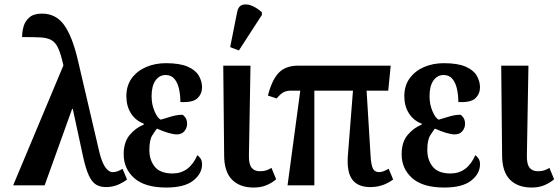

<svg xmlns="http://www.w3.org/2000/svg" viewBox="-20 -830 2504 860"><path d="M39 0 264 -537Q253 -587 241 -613.5Q229 -640 210 -650.5Q191 -661 160 -662.5Q129 -664 79 -664Q79 -687 85.5 -711Q92 -735 111.5 -752Q131 -769 168 -769Q230 -769 266.5 -719Q303 -669 328 -564L424 -153Q446 -59 486 -59Q505 -59 529 -74L549 -26Q531 -12 507 -2Q483 8 455 8Q429 8 410.5 -3Q392 -14 378 -44Q364 -74 352 -129L306 -342H303L180 0Z M725 10Q629 10 581.5 -32Q534 -74 534 -139Q534 -193 560.5 -225Q587 -257 624 -272V-276Q587 -290 566.5 -322.5Q546 -355 546 -399Q546 -447 570.5 -480Q595 -513 635 -530Q675 -547 723 -547Q785 -547 820.5 -531.5Q856 -516 870.5 -491Q885 -466 885 -439Q885 -410 864.5 -390Q844 -370 788 -373Q788 -403 782 -431Q776 -459 761.5 -476.5Q747 -494 722 -494Q694 -494 676.5 -469.5Q659 -445 659 -399Q659 -362 672.5 -331Q686 -300 700 -294Q723 -301 748.5 -308.5Q774 -316 797 -316Q804 -313 811 -302.5Q818 -292 818 -275Q818 -257 806 -242.5Q794 -228 772 -228Q757 -228 733 -235Q709 -242 683 -254Q675 -244 662 -223.5Q649 -203 649 -158Q649 -113 673.5 -83Q698 -53 753 -53Q828 -53 864 -135Q872 -129 878.5 -119.5Q885 -110 885 -94Q885 -52 845.5 -21Q806 10 725 10Z M1116 10Q1054 10 1019 -25.5Q984 -61 984 -135L980 -536H1102L1095 -134Q1094 -96 1106.5 -79.5Q1119 -63 1144 -63Q1160 -63 1171.5 -66.5Q1183 -70 1196 -78L1217 -27Q1200 -12 1175 -1Q1150 10 1116 10ZM1050 -604 1011 -619 1042 -775Q1047 -802 1065.5 -808Q1084 -814 1107.5 -804.5Q1131 -795 1153 -775V-763Z M1268 0 1325 -424H1284Q1264 -424 1250.5 -417Q1237 -410 1219 -389L1180 -402Q1199 -475 1230 -505.5Q1261 -536 1316 -536H1730L1719 -424H1622L1640 -130Q1642 -95 1649.5 -77Q1657 -59 1679 -59Q1694 -59 1721 -74L1741 -26Q1695 8 1639 8Q1583 8 1558 -25.5Q1533 -59 1538 -131L1561 -424H1388V0Z M1970 10Q1874 10 1826.5 -32Q1779 -74 1779 -139Q1779 -193 1805.5 -225Q1832 -257 1869 -272V-276Q1832 -290 1811.5 -322.5Q1791 -355 1791 -399Q1791 -447 1815.5 -480Q1840 -513 1880 -530Q1920 -547 1968 -547Q2030 -547 2065.5 -531.5Q2101 -516 2115.5 -491Q2130 -466 2130 -439Q2130 -410 2109.5 -390Q2089 -370 2033 -373Q2033 -403 2027 -431Q2021 -459 2006.5 -476.5Q1992 -494 1967 -494Q1939 -494 1921.5 -469.5Q1904 -445 1904 -399Q1904 -362 1917.5 -331Q1931 -300 1945 -294Q1968 -301 1993.5 -308.5Q2019 -316 2042 -316Q2049 -313 2056 -302.5Q2063 -292 2063 -275Q2063 -257 2051 -242.5Q2039 -228 2017 -228Q2002 -228 1978 -235Q1954 -242 1928 -254Q1920 -244 1907 -223.5Q1894 -203 1894 -158Q1894 -113 1918.5 -83Q1943 -53 1998 -53Q2073 -53 2109 -135Q2117 -129 2123.5 -119.5Q2130 -110 2130 -94Q2130 -52 2090.5 -21Q2051 10 1970 10Z M2361 10Q2299 10 2264 -25.5Q2229 -61 2229 -135L2225 -536H2347L2340 -134Q2339 -96 2351.5 -79.5Q2364 -63 2389 -63Q2405 -63 2416.5 -66.5Q2428 -70 2441 -78L2462 -27Q2445 -12 2420 -1Q2395 10 2361 10Z"/></svg>

Font: Noto Serif ExtraCondensed SemiBold
Style: Regular
Weight: 600
Width: 2
Designer: Monotype Design Team
Foundry: Monotype Imaging Inc.
Version: Version 2.015; ttfautohint (v1.8.4.7-5d5b)